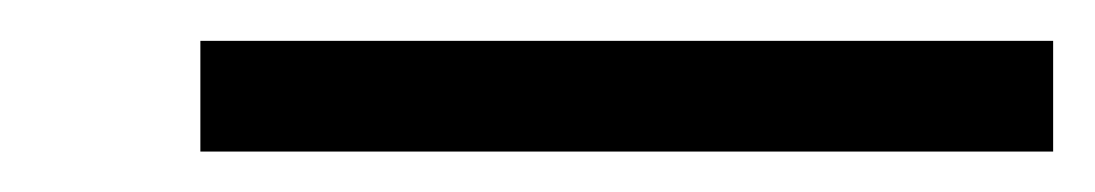

<svg xmlns="http://www.w3.org/2000/svg" viewBox="-20 -20 536 94"><path d="M78.1 0V54.2H495.6V0Z"/></svg>

Font: Estedad Light
Style: Regular
Weight: 300
Designer: Amin Abedi
Version: Version 7.3